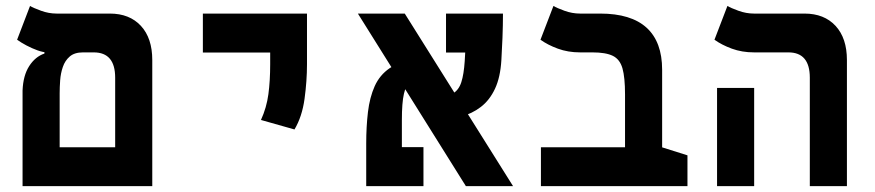

<svg xmlns="http://www.w3.org/2000/svg" viewBox="-20 -632 2970 652"><path d="M371.1 0V-368.2Q371.1 -454.1 298.3 -454.1H140.7Q127 -454.1 107.7 -460.9Q88.4 -467.8 69.6 -477.8Q50.8 -487.8 38.1 -497.1L82 -611.8Q93.3 -605 119.4 -595.5Q145.5 -585.9 172.4 -585.9H353Q419.9 -585.9 458.5 -544.2Q497.1 -502.4 497.1 -428.2V0ZM117.2 0V-131.8H456.1V0ZM56.6 0V-324.7Q58.6 -375.5 79.1 -407.5Q99.6 -439.5 130.9 -450.2V-485.4L261.7 -454.1Q232.9 -454.1 216.8 -440.1Q200.7 -426.2 193.4 -404.6Q186 -383.1 184.3 -359.3Q182.6 -335.5 182.6 -315.4V0Z M980 -192.4 866.2 -224.6Q885.3 -266.6 891.4 -312Q897.5 -357.4 897.5 -414.1V-585.9H1022.5V-414.1Q1022.5 -357.4 1014.2 -296.6Q1005.9 -235.8 980 -192.4ZM668.9 -453.6V-585.9H1022.5V-453.6Z M1562 0 1195.3 -585.9H1354.5L1722.2 0ZM1272.9 0V-132.3H1418V0ZM1223.6 0Q1223.6 -15.1 1223.6 -54.2Q1223.6 -93.3 1223.6 -144.5Q1223.6 -201.7 1229.5 -251.5Q1235.4 -301.3 1252.4 -339.4Q1269.5 -377.4 1303.2 -400.4Q1336.9 -423.3 1393.1 -427.2L1405.8 -369.6Q1385.7 -366.2 1372.1 -354.7Q1358.4 -343.3 1351.6 -313.2Q1344.7 -283.2 1344.7 -224.1Q1344.7 -198.7 1344.7 -164.1Q1344.7 -129.4 1344.7 -94.7Q1344.7 -60.1 1344.7 -33.9Q1344.7 -7.8 1344.7 0ZM1461.9 -226.1 1457 -301.8Q1496.6 -301.8 1517.3 -314Q1538.1 -326.2 1546.6 -353Q1555.2 -379.9 1558.1 -424.3Q1560.5 -463.4 1562.7 -505.4Q1564.9 -547.4 1564.9 -585.9H1688Q1688 -547.4 1686.3 -503.2Q1684.6 -459 1682.6 -428.2Q1679.2 -369.6 1660.9 -330.6Q1642.6 -291.5 1612.5 -268.6Q1582.5 -245.6 1544.2 -235.8Q1505.9 -226.1 1461.9 -226.1ZM1494.6 -453.6V-585.9H1683.6L1649.4 -453.6Z M2314.5 -104.5V0H1816.9V-131.8H2228ZM2228.5 -395V0H2102.5V-311.5Q2102.5 -369.1 2093.8 -399.9Q2085 -430.7 2061 -442.4Q2037.1 -454.1 1991.7 -454.1H1950.2Q1908.7 -454.1 1874.3 -466.8Q1839.8 -479.5 1815.4 -497.1L1859.4 -611.8Q1870.6 -605 1896.7 -595.5Q1922.9 -585.9 1949.7 -585.9H2018.1Q2123 -585.9 2175.8 -537.8Q2228.5 -489.7 2228.5 -395Z M2730 0V-368.2Q2730 -454.1 2657.2 -454.1H2541Q2499.5 -454.1 2465.1 -466.8Q2430.7 -479.5 2406.2 -497.1L2450.2 -611.8Q2461.4 -605 2487.5 -595.5Q2513.7 -585.9 2540.5 -585.9H2711.9Q2778.8 -585.9 2817.4 -544.2Q2856 -502.4 2856 -428.2V0ZM2415 0V-333.5H2541V0Z"/></svg>

Font: Cascadia Mono
Style: Regular
Weight: 400
Monospace: yes
Designer: Aaron Bell
Foundry: Saja Typeworks
Version: Version 2404.023